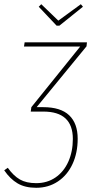

<svg xmlns="http://www.w3.org/2000/svg" viewBox="-33 -882 438 912"><path d="M378 -662 141 -373H172Q255 -373 295.5 -334.5Q336 -296 336 -223Q336 -156 311.5 -103Q287 -50 242 -20Q197 10 139 10Q86 10 50.5 -11Q15 -32 -13 -73L4 -85Q31 -47 61.5 -29.5Q92 -12 139 -12Q191 -12 230.5 -39Q270 -66 291.5 -114Q313 -162 313 -222Q313 -352 173 -352H113L116 -373L348 -661H81L84 -681H380ZM351 -862 361 -850 249 -760H236L151 -850L163 -862L244 -784Z"/></svg>

Font: Fira Sans Extra Condensed Thin
Style: Italic
Weight: 250
Width: 3
Italic angle: -8°
Designer: Carrois Corporate & Edenspiekermann AG
Foundry: Carrois Corporate GbR & Edenspiekermann AG
Version: Version 4.203